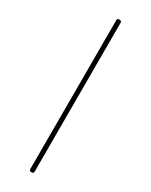

<svg xmlns="http://www.w3.org/2000/svg" viewBox="-318 -1267 1100 1401"><g transform="rotate(30 232.5 -567.0)"><path d="M232 76Q214 76 214 61V-1195Q214 -1210 232 -1210Q251 -1210 251 -1195V61Q251 76 232 76Z"/></g></svg>

Font: Playwrite BR Thin
Style: Regular
Weight: 250
Version: Version 1.003